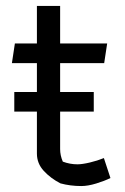

<svg xmlns="http://www.w3.org/2000/svg" viewBox="-20 -616 421 645"><path d="M183 0Q150 -17 127 -42Q104 -67 104 -100V-241H28V-307H104V-404H20L30 -470H104V-596H182V-470H340L330 -404H182V-307H295V-241H182V-115Q182 -94 191 -73Q215 -64 240 -64Q256 -64 281.5 -70Q307 -76 329 -85L351 -18Q331 -8 303 0.5Q275 9 253 9Q216 9 183 0Z"/></svg>

Font: Athiti Medium
Style: Regular
Weight: 500
Designer: CadsonDemak Team
Foundry: CadsonDemak
Version: Version 1.032